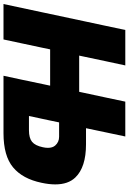

<svg xmlns="http://www.w3.org/2000/svg" viewBox="165 -918 753 1124"><g transform="rotate(90 542.0 -356.5)"><path d="M4 0Q16.5 -57 27.5 -109.5Q38.5 -162 53.5 -231.5L105 -473.5Q120 -543.5 131.8 -598.8Q143.5 -654 156 -713H363.5Q351 -654.5 339 -599Q327 -543.5 312.5 -473.5L306 -443H518L524.5 -473.5Q539.5 -544 551.5 -599.5Q563 -654.5 575.5 -713H779.5Q767 -653 755.5 -599.5Q744 -546 731 -483H825.5Q959.5 -483 1019.5 -420.5Q1060 -378.5 1060 -303Q1060 -266.5 1050.5 -222.5Q1027.5 -112 960.2 -56Q893 0 760.5 0H424Q436 -57 447.5 -109.5Q458.5 -162 473 -231L482 -273H269.5L261 -232Q246 -161.5 234.8 -109Q223.5 -56.5 211.5 0ZM659.5 -149H743Q788.5 -149 810.8 -167.2Q833 -185.5 842.5 -230.5Q846 -246.5 846 -260Q846 -287 832.5 -302.5Q812.5 -325.5 781 -325.5H697L684.5 -265.5Q677.5 -232.5 671.5 -205Q665.5 -177 659.5 -149Z"/></g></svg>

Font: Heraclito ExtraBold
Style: Italic
Weight: 800
Italic angle: -12°
Designer: Kostas Bartsokas (font) & Cristiano Sobral (main changes)
Foundry: Kostas Bartsokas (font) & Cristiano Sobral (main changes)
Version: Version 1.00;July 8, 2020;FontCreator 13.0.0.2655 64-bit